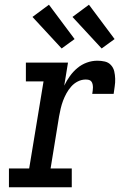

<svg xmlns="http://www.w3.org/2000/svg" viewBox="-20 -796 540 816"><path d="M18 0V-80H104L165 -450H90V-530H269L253 -432Q263 -453 277 -472.5Q291 -492 309 -507Q327 -522 349 -530Q371 -538 394 -538Q410 -538 425.5 -534.5Q441 -531 451.5 -519.5Q462 -508 465.5 -493Q469 -478 469.5 -461.5Q470 -445 467.5 -429Q465 -413 463 -397H372Q373 -404 374 -410.5Q375 -417 375 -424Q375 -431 373.5 -438Q372 -445 368 -450Q364 -455 357.5 -456.5Q351 -458 344 -458Q327 -458 311 -450Q295 -442 283 -428.5Q271 -415 262.5 -399.5Q254 -384 248 -368Q242 -352 238 -335Q234 -318 231 -301L195 -80H285V0ZM412 -590 288 -724 358 -776 467 -630ZM242 -590 118 -724 188 -776 297 -630Z"/></svg>

Font: Iosevka Curly Slab MdObl
Style: Regular
Weight: 500
Italic angle: -9°
Monospace: yes
Designer: Belleve Invis
Foundry: Belleve Invis
Version: Version 11.0.0; ttfautohint (v1.8.3)